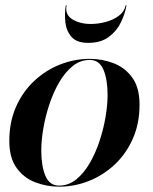

<svg xmlns="http://www.w3.org/2000/svg" viewBox="-20 -691 574 721"><path d="M230 -671Q223.2 -635.8 251.9 -618.4Q280.5 -601 321 -601Q348 -601 376.2 -608.3Q404.4 -615.6 425.4 -631.1Q446.5 -646.5 452 -671H455Q450 -640.5 434.4 -607.8Q418.9 -575.1 388.9 -552.6Q359 -530 311 -530Q268 -530 248.5 -552.6Q229 -575.1 225.5 -607.8Q222 -640.5 227 -671ZM202 10Q155.5 10 112.6 -6.3Q69.8 -22.6 42.4 -60.3Q15 -98 15 -162Q15 -233.2 40.3 -290.2Q65.6 -347.1 108.6 -387.2Q151.6 -427.4 205.6 -448.7Q259.6 -470 317 -470Q363.5 -470 406.4 -453.7Q449.2 -437.4 476.6 -399.7Q504 -362 504 -298Q504 -226.8 478.7 -169.8Q453.4 -112.9 410.4 -72.8Q367.4 -32.6 313.4 -11.3Q259.4 10 202 10ZM202 6Q237.1 6 265.9 -17Q294.6 -40 316.6 -77.8Q338.6 -115.6 353.6 -160.9Q368.6 -206.1 376.3 -251.4Q384 -296.8 384 -334Q384 -392.5 368.5 -429.2Q353 -466 317 -466Q281.9 -466 253.1 -443Q224.4 -420 202.4 -382.2Q180.4 -344.4 165.4 -299.1Q150.4 -253.9 142.7 -208.6Q135 -163.2 135 -126Q135 -67.5 150.5 -30.8Q166 6 202 6Z"/></svg>

Font: Bodoni* 72 Medium
Style: Italic
Weight: 500
Italic angle: -13°
Version: Version 1.002; ttfautohint (v0.97) -l 8 -r 50 -G 200 -x 14 -